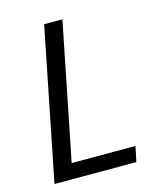

<svg xmlns="http://www.w3.org/2000/svg" viewBox="-101 -729 666 802"><g transform="rotate(-15 231.5 -328.0)"><path d="M35 0H389L403 -66H127L245 -656H166Z"/></g></svg>

Font: Source Sans Pro
Style: Italic
Weight: 400
Italic angle: -11°
Designer: Paul D. Hunt
Foundry: Adobe Systems Incorporated
Version: Version 3.006;hotconv 1.0.111;makeotfexe 2.5.65597